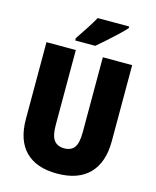

<svg xmlns="http://www.w3.org/2000/svg" viewBox="-135 -1018 909 1119"><g transform="rotate(15 319.5 -458.5)"><path d="M578 -255Q578 -127 511.5 -58.5Q445 10 317 10Q193 10 127 -56Q61 -122 61 -251V-714H238V-261Q238 -197 258.5 -170Q279 -143 320 -143Q362 -143 381.5 -170Q401 -197 401 -262V-714H578ZM503 -917Q487 -899 458.5 -872Q430 -845 398.5 -817Q367 -789 341 -767H220V-781Q244 -817 269.5 -855.5Q295 -894 313 -927H503Z"/></g></svg>

Font: Noto Sans Telugu Condensed Black
Style: Regular
Weight: 900
Width: 3
Designer: Jelle Bosma - Monotype Design Team
Foundry: Monotype Imaging Inc.
Version: Version 2.005; ttfautohint (v1.8.4.7-5d5b)